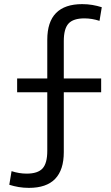

<svg xmlns="http://www.w3.org/2000/svg" viewBox="-20 -790 538 930"><path d="M120 120Q94 120 70.5 116Q47 112 25 105L36 39Q73 51 109 51Q163 51 186 26Q209 1 209 -59V-343H63V-410H209V-597Q209 -684 251.5 -727Q294 -770 378 -770Q404 -770 427.5 -766Q451 -762 473 -755L462 -689Q425 -701 389 -701Q335 -701 312 -676Q289 -651 289 -591V-410H470V-343H289V-53Q289 33 247 76.5Q205 120 120 120Z"/></svg>

Font: M PLUS 1
Style: Regular
Weight: 400
Designer: Coji Morishita
Foundry: UNDERFOREST DESIGN
Version: Version 1.001